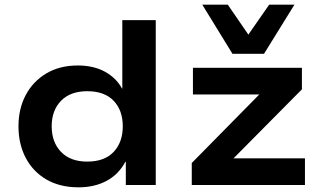

<svg xmlns="http://www.w3.org/2000/svg" viewBox="-20 -791 1371 821"><path d="M316 10Q236 10 178.5 -23.5Q121 -57 90 -116Q59 -175 59 -251Q59 -326 90 -384.5Q121 -443 178 -477Q235 -511 313 -511Q380 -511 428.5 -484.5Q477 -458 502 -412H503V-705H646V0H518V-99H516Q487 -45 435.5 -17.5Q384 10 316 10ZM353 -100Q427 -100 466 -141.5Q505 -183 505 -251Q505 -319 466 -360Q427 -401 353 -401Q281 -401 241 -360Q201 -319 201 -251Q201 -183 241 -141.5Q281 -100 353 -100ZM800 0V-94L1132 -431L1136 -387H805V-501H1271V-409L936 -71L933 -114H1284V0ZM974 -561 845 -771H954L1042 -643L1131 -771H1239L1109 -561Z"/></svg>

Font: Nunito Sans 7pt SemiExpanded
Style: Bold
Weight: 700
Width: 6
Designer: Vernon Adams
Foundry: Vernon Adams
Version: Version 3.101;gftools[0.9.27]